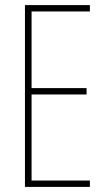

<svg xmlns="http://www.w3.org/2000/svg" viewBox="-20 -734 421 754"><path d="M333 0H78V-714H333V-689H104V-388H320V-363H104V-25H333Z"/></svg>

Font: Noto Sans Thai ExtCond Thin
Style: Regular
Weight: 100
Width: 2
Designer: Monotype Design Team
Foundry: Monotype Imaging Inc.
Version: Version 2.002; ttfautohint (v1.8.4.7-5d5b)